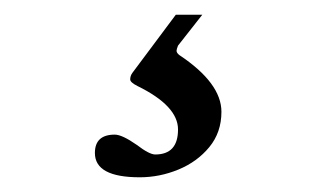

<svg xmlns="http://www.w3.org/2000/svg" viewBox="-20 -25 430 261"><path d="M170 216Q109 216 109 183Q109 158 136 158Q146 158 166 172Q183 185 191 185Q222 185 222 151Q222 119 167 92Q157 87 157 83Q157 78 160 74L219 -5H255L222 37Q220 42 220 44Q220 47 224 50Q281 88 281 127Q281 155 264.5 175Q248 195 222.5 205.5Q197 216 170 216Z"/></svg>

Font: Junicode SmExp
Style: Regular
Weight: 400
Width: 6
Designer: Peter S. Baker
Version: Version 2.205; ttfautohint (v1.8.4)